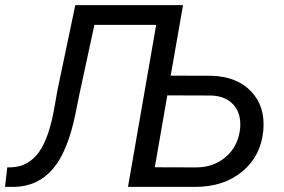

<svg xmlns="http://www.w3.org/2000/svg" viewBox="-45 -731 1109 751"><path d="M670.9 -710.9 622.6 -435.1 782.7 -434.6Q882.3 -431.6 937.7 -373Q993.2 -314.5 984.9 -220.7Q975.6 -120.6 902.8 -60.3Q830.1 0 718.8 0H455.6L565.9 -633.8H324.2L265.6 -362.3L250.5 -287.6Q220.2 -138.2 161.6 -70.1Q103 -2 11.7 0H-25.4L-16.6 -76.2L2 -76.7Q66.4 -79.6 107.4 -136.2Q148.4 -192.9 169.4 -319.8L179.7 -377.9L249.5 -710.9ZM609.4 -357.9 560.5 -76.7 721.7 -76.2Q790 -76.2 837.4 -116.5Q884.8 -156.7 893.6 -222.7Q900.9 -283.2 869.9 -319.3Q838.9 -355.5 780.8 -357.4Z"/></svg>

Font: Roboto
Style: Italic
Weight: 400
Italic angle: -12°
Designer: Google
Version: Version 2.134; 2016; ttfautohint (v1.6)